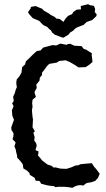

<svg xmlns="http://www.w3.org/2000/svg" viewBox="-20 -888 507 920"><path d="M327 12 309 9 289 7H259L245 9L239 4L218 2L202 -1L184 -6L178 -7L169 -21L151 -22L146 -36L123 -50L121 -59L110 -70L92 -81L89 -101L76 -118L62 -133V-141L57 -162L55 -173L49 -187L55 -205L40 -221L44 -234L45 -249L35 -265L34 -278L47 -314L39 -334L37 -360L45 -379L38 -393L46 -404L43 -424L51 -442L55 -457L61 -471L59 -480L58 -492L60 -507L74 -524L83 -540L86 -566L100 -579L104 -594L118 -607L128 -617L134 -623L151 -639L158 -644L174 -646L187 -660L213 -667L232 -672L249 -670L269 -679L301 -673L304 -677L317 -678L336 -669L353 -668L371 -667L381 -654L393 -650L421 -632L419 -626L422 -603L423 -591L408 -578L390 -566H378L356 -565L340 -576L326 -584L316 -590L295 -599L264 -596L252 -588L216 -582L205 -571L192 -553L182 -541L181 -528L171 -516L169 -501L154 -483L156 -466L146 -449V-442L152 -424L136 -410L134 -393L136 -378L133 -359L136 -327L138 -316L136 -278L147 -259L140 -252L146 -231L144 -215L153 -202L156 -190L150 -169L165 -162L162 -143L171 -133L182 -119L207 -100L228 -93L237 -85L246 -86L270 -80L299 -79L324 -87L342 -95L355 -96L365 -101L384 -103L406 -105L420 -106L431 -89L440 -79L458 -55L449 -35L436 -21L414 -14L395 -11L379 1L364 -1L350 1L337 6ZM283 -707 271 -711 242 -722 230 -732 223 -744 219 -746 206 -759 189 -767 182 -773 168 -788 156 -793 137 -801 120 -820 114 -830 127 -848 128 -855 151 -859 167 -852 182 -846 191 -836H192L215 -823L222 -817L242 -807L250 -799L266 -797L284 -783L294 -799L306 -812L325 -820L332 -831L348 -842L368 -843L367 -859L402 -868L412 -863L430 -860L436 -845L434 -830L443 -820L442 -811L422 -792L396 -783L387 -775L381 -769L355 -759L344 -754L329 -740L317 -733L307 -721Z"/></svg>

Font: Winky Rough
Style: Regular
Weight: 400
Designer: Simon Atzbach
Foundry: typofactur
Version: Version 1.206